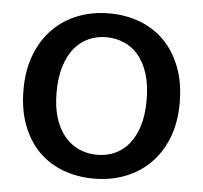

<svg xmlns="http://www.w3.org/2000/svg" viewBox="-49 -691 795 752"><g transform="rotate(5 349.0 -315.0)"><path d="M351 -640Q417 -640 473 -618.5Q529 -597 569.5 -555.5Q610 -514 633 -453.5Q656 -393 656 -314Q656 -237 632.5 -177Q609 -117 567.5 -75.5Q526 -34 469.5 -12Q413 10 347 10Q281 10 225 -11Q169 -32 128.5 -73Q88 -114 65 -174.5Q42 -235 42 -314Q42 -391 65.5 -451.5Q89 -512 130.5 -554Q172 -596 228.5 -618Q285 -640 351 -640ZM172 -314Q172 -255 186 -212Q200 -169 224.5 -140.5Q249 -112 281.5 -98Q314 -84 351 -84Q388 -84 420 -98Q452 -112 475.5 -140.5Q499 -169 512.5 -212Q526 -255 526 -314Q526 -374 512 -418Q498 -462 473.5 -490.5Q449 -519 416.5 -532.5Q384 -546 347 -546Q310 -546 278 -531.5Q246 -517 222.5 -488.5Q199 -460 185.5 -416Q172 -372 172 -314Z"/></g></svg>

Font: Mukta SemiBold
Style: Regular
Weight: 600
Designer: Girish Dalvi and Yashodeep Gholap
Foundry: Ek Type
Version: Version 2.538;PS 1.002;hotconv 16.6.51;makeotf.lib2.5.65220;